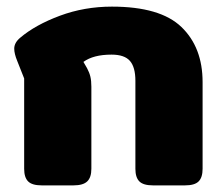

<svg xmlns="http://www.w3.org/2000/svg" viewBox="-20 -560 675 580"><path d="M53 -50V-323L32 -376Q23 -398 23 -413Q23 -431 41 -446Q87 -485 161 -512.5Q235 -540 318 -540Q464 -540 528 -478.5Q592 -417 592 -312V-50Q592 -24 580 -12Q568 0 539 0H442Q413 0 401 -12Q389 -24 389 -50V-316Q389 -357 372.5 -376Q356 -395 317 -395Q262 -395 232 -373L243 -354Q250 -341 253 -328.5Q256 -316 256 -298V-50Q256 -24 243.5 -12Q231 0 202 0H106Q77 0 65 -12Q53 -24 53 -50Z"/></svg>

Font: Mitr SemiBold
Style: Regular
Weight: 600
Designer: Thanarat Vachiruckul
Foundry: Cadson Demak
Version: Version 1.003